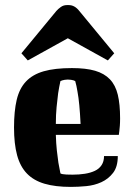

<svg xmlns="http://www.w3.org/2000/svg" viewBox="-20 -723 526 753"><path d="M262 -456Q317 -456 353 -445.5Q389 -435 411 -412Q433 -389 442 -351.5Q451 -314 451 -259Q451 -242 450 -229.5Q449 -217 448 -209Q447 -199 446 -194H199Q200 -160 203 -132.5Q206 -105 209 -85Q213 -61 217 -43Q220 -41 226 -40Q231 -39 240.5 -38.5Q250 -38 265 -38Q290 -38 312.5 -41.5Q335 -45 352 -53Q369 -61 378.5 -75.5Q388 -90 388 -111H442Q442 -69 423.5 -45Q405 -21 377.5 -8.5Q350 4 318 7Q286 10 258 10Q197 10 154.5 -2.5Q112 -15 85.5 -42.5Q59 -70 47 -114.5Q35 -159 35 -223Q35 -287 45.5 -331.5Q56 -376 82 -403.5Q108 -431 151.5 -443.5Q195 -456 262 -456ZM217 -405Q212 -383 208 -357Q205 -334 202 -303.5Q199 -273 199 -237H296Q294 -279 291 -310.5Q288 -342 284 -363Q280 -388 275 -405Q272 -406 268 -408Q264 -409 258.5 -410Q253 -411 246 -411Q239 -411 234 -410Q229 -409 225 -408Q221 -406 217 -405ZM201 -680Q208 -688 218.5 -695.5Q229 -703 242 -703H250Q273 -703 291 -680L428 -514L403 -486L246 -573L89 -486L64 -514Z"/></svg>

Font: Bigshot One
Style: Regular
Weight: 400
Designer: Gesine Todt
Foundry: Gesine Todt
Version: Version 1.000